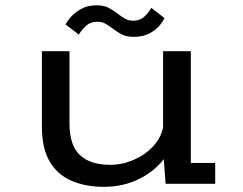

<svg xmlns="http://www.w3.org/2000/svg" viewBox="-20 -693 915 724"><path d="M370.5 11.5Q303.5 11.5 250.8 -10.8Q198 -33 168 -82.8Q138 -132.5 138 -215.5V-500H242V-229Q242 -144.5 281.5 -108Q321 -71.5 395 -71.5Q440 -71.5 482.5 -89.5Q525 -107.5 555.5 -139.2Q586 -171 595 -212V-500H699.5V-78.5H791.5V0H604.5L597.5 -93Q562 -46.5 503.2 -17.5Q444.5 11.5 370.5 11.5ZM484.5 -554Q456 -554 437.2 -564.2Q418.5 -574.5 403.5 -586.5Q390.5 -596 377.8 -603.5Q365 -611 348 -611Q320 -611 302.5 -593.8Q285 -576.5 277.5 -562.5L227.5 -600.5Q231 -610 245.5 -627.2Q260 -644.5 285 -658.8Q310 -673 344.5 -673Q372.5 -673 391 -662.8Q409.5 -652.5 424.5 -641Q437.5 -630.5 450.8 -622.8Q464 -615 481.5 -615Q509 -615 526.2 -632.2Q543.5 -649.5 550.5 -663.5L600 -625Q596.5 -615 582.8 -598Q569 -581 544.5 -567.5Q520 -554 484.5 -554Z"/></svg>

Font: Trispace SemiExpanded
Style: Regular
Weight: 400
Width: 6
Designer: Tyler Finck
Foundry: Etcetera Type Company
Version: Version 1.210; ttfautohint (v1.8.3)